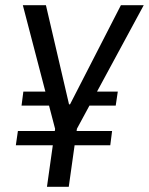

<svg xmlns="http://www.w3.org/2000/svg" viewBox="-20 -720 574 740"><path d="M49 -215H412L405 -160H41ZM70 -367H189L182 -313H63ZM314 -367H434L426 -313H306ZM68 -700H157L246 -318H250L446 -700H534L275 -221H193ZM198 -263H282L245 0H161Z"/></svg>

Font: Pathway Extreme SemiCondensed
Style: Italic
Weight: 400
Width: 4
Italic angle: -8°
Version: Version 1.001;gftools[0.9.26]